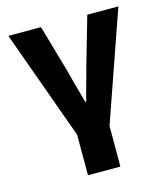

<svg xmlns="http://www.w3.org/2000/svg" viewBox="-104 -577 730 841"><g transform="rotate(-15 261.5 -156.0)"><path d="M191 184H338V0L511 -496H370L307 -277C294 -226 279 -179 267 -129H263C250 -179 235 -226 223 -277L160 -496H12L191 0Z"/></g></svg>

Font: Giro Sans Regular
Style: Bold
Weight: 700
Designer: Paul D. Hunt
Foundry: Adobe Systems Incorporated
Version: Version 1.000;PS 1.0;hotconv 1.0.88;makeotf.lib2.5.647800